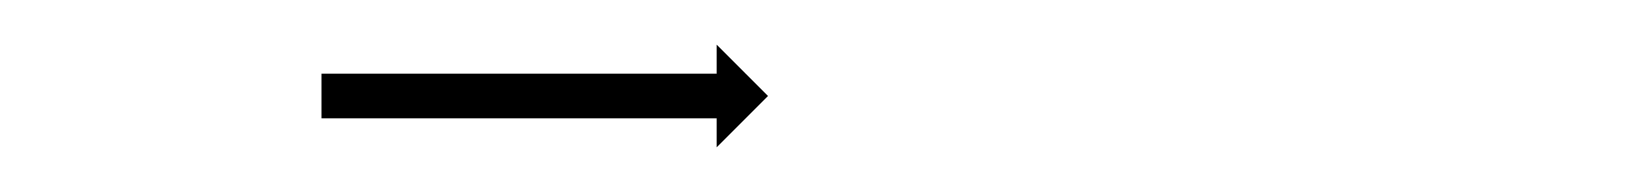

<svg xmlns="http://www.w3.org/2000/svg" viewBox="-20 -309 731 86"><path d="M126 -276Q127 -276 132 -276Q136 -276 140 -276Q146 -276 152 -276Q158 -276 165 -276Q172 -276 180 -276Q187 -276 196 -276Q204 -276 213 -276Q221 -276 229 -276Q237 -276 245 -276Q252 -276 260 -276Q268 -276 273 -276Q281 -276 285 -276Q289 -276 293 -276Q295 -276 296.5 -276Q298 -276 299 -276Q300 -276 300.5 -276Q301 -276 301 -276V-289L324 -266L301 -243V-256Q299 -256 299 -256Q298 -256 296.5 -256Q295 -256 293 -256Q289 -256 285 -256Q281 -256 273 -256Q267 -256 260 -256Q254 -256 245 -256Q238 -256 229 -256Q221 -256 212 -256Q204 -256 196 -256Q188 -256 180 -256Q173 -256 165 -256Q159 -256 152 -256Q145 -256 140 -256Q135 -256 132 -256Q130 -256 128.5 -256Q127 -256 126 -256Q125 -256 124 -256V-276Q125 -276 126 -276Z"/></svg>

Font: FRB American Cursive Just Arrows Light
Style: Italic
Weight: 300
Italic angle: -25°
Version: Version 2.0;Modular Font Editor K font №1